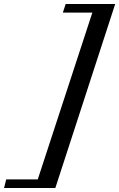

<svg xmlns="http://www.w3.org/2000/svg" viewBox="-139 -767 596 960"><path d="M-118.7 172.9 -107.9 129.9H49.8L322.8 -704.1H175.3L189.5 -747.1H437L137.7 172.9Z"/></svg>

Font: Elstob 6pt SemiBold
Style: Italic
Weight: 600
Italic angle: -20°
Designer: Peter S. Baker
Version: Version 1.015